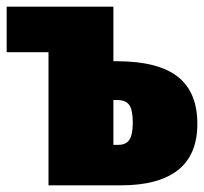

<svg xmlns="http://www.w3.org/2000/svg" viewBox="-20 -554 611 574"><path d="M570 -184Q570 -91 512 -45.5Q454 0 343 0H125V-398H0V-534H319V-371H328Q452 -371 511 -325Q570 -279 570 -184ZM377 -187Q377 -225 366.5 -240Q356 -255 330 -255H319V-121H334Q357 -121 367 -136.5Q377 -152 377 -187Z"/></svg>

Font: Fira Sans Condensed Black
Style: Regular
Weight: 900
Width: 3
Designer: Carrois Corporate & Edenspiekermann AG
Foundry: Carrois Corporate GbR & Edenspiekermann AG
Version: Version 4.203